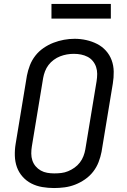

<svg xmlns="http://www.w3.org/2000/svg" viewBox="-20 -942 640 970"><path d="M253 8Q223 8 193.5 3Q164 -2 138.5 -15Q113 -28 94 -49.5Q75 -71 65.5 -97.5Q56 -124 55 -154.5Q54 -185 59 -215L116 -560Q121 -586 131 -612Q141 -638 158.5 -660.5Q176 -683 200 -699.5Q224 -716 250 -726Q276 -736 303 -741Q330 -746 357 -746Q387 -746 416 -739.5Q445 -733 470.5 -720Q496 -707 515 -686Q534 -665 544 -638Q554 -611 554.5 -580.5Q555 -550 550 -520L493 -175Q488 -149 478 -123Q468 -97 450.5 -74.5Q433 -52 409 -35.5Q385 -19 359 -9Q333 1 306 4.5Q279 8 253 8ZM254 -66Q272 -66 289.5 -68Q307 -70 324 -77Q341 -84 356.5 -95Q372 -106 383.5 -121Q395 -136 401.5 -153Q408 -170 411 -187L468 -532Q471 -551 471 -569Q471 -587 465.5 -603.5Q460 -620 449 -633.5Q438 -647 422.5 -655Q407 -663 389.5 -666.5Q372 -670 353 -670Q335 -670 318 -667Q301 -664 284 -657.5Q267 -651 251.5 -639.5Q236 -628 225 -613.5Q214 -599 207.5 -582Q201 -565 198 -548L141 -203Q138 -185 138 -166.5Q138 -148 143.5 -131.5Q149 -115 160 -102Q171 -89 186 -80.5Q201 -72 218.5 -69Q236 -66 254 -66ZM240 -848V-922H540V-848Z"/></svg>

Font: Iosevka Curly Extended
Style: Italic
Weight: 400
Width: 7
Italic angle: -9°
Monospace: yes
Designer: Belleve Invis
Foundry: Belleve Invis
Version: Version 11.1.0; ttfautohint (v1.8.3)